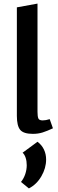

<svg xmlns="http://www.w3.org/2000/svg" viewBox="-20 -741 323 1070"><path d="M74 -95V-700L189 -721V-118Q189 -93 193.5 -81.5Q198 -70 218 -70Q235 -70 257 -77L275 -26Q243 -11 218 -3Q193 5 163 5Q111 5 92.5 -17.5Q74 -40 74 -95ZM97 273Q113 253 121 228.5Q129 204 129 180Q129 157 123 138.5Q117 120 106 110L189 49Q213 67 225 92.5Q237 118 237 148Q237 196 210.5 241.5Q184 287 141 309Z"/></svg>

Font: Ysabeau Infant
Style: Bold
Weight: 700
Designer: Christian Thalmann (Catharsis Fonts)
Version: Version 0.003